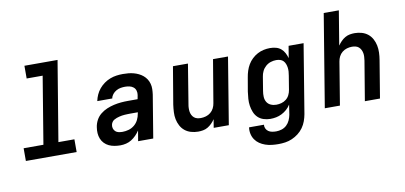

<svg xmlns="http://www.w3.org/2000/svg" viewBox="-83 -1011 3165 1501"><g transform="rotate(-10 1500.0 -261.0)"><path d="M52 0V-101H209L297 -634H170V-735H433L328 -101H455V0Z M801 8Q778 8 754.5 4Q731 0 711 -9.5Q691 -19 675.5 -35Q660 -51 651.5 -72Q643 -93 641.5 -116.5Q640 -140 644 -164Q648 -192 662 -218.5Q676 -245 699.5 -264Q723 -283 750.5 -294.5Q778 -306 806.5 -312.5Q835 -319 863 -321.5Q891 -324 919 -324H996L1002 -356Q1005 -374 1000 -391Q995 -408 982 -418.5Q969 -429 952 -433Q935 -437 916 -437Q899 -437 881 -434Q863 -431 846 -421.5Q829 -412 817 -397Q805 -382 802 -364H683Q688 -389 699 -413.5Q710 -438 727.5 -459Q745 -480 767.5 -496Q790 -512 815 -521.5Q840 -531 865.5 -534.5Q891 -538 916 -538Q938 -538 959.5 -536Q981 -534 1001.5 -528.5Q1022 -523 1040.5 -514Q1059 -505 1074.5 -492Q1090 -479 1101 -462Q1112 -445 1117.5 -424.5Q1123 -404 1122.5 -382.5Q1122 -361 1119 -339L1063 0H943L957 -83Q944 -63 927 -45.5Q910 -28 890 -15.5Q870 -3 847 2.5Q824 8 802 8Q802 8 802 8Q802 8 802 8ZM836 -93Q860 -93 885 -100Q910 -107 930.5 -124Q951 -141 962.5 -164.5Q974 -188 978 -213L980 -223H919Q908 -223 897 -222.5Q886 -222 875 -221.5Q864 -221 853 -219Q842 -217 831.5 -214.5Q821 -212 810 -208Q799 -204 789 -198Q779 -192 772.5 -182Q766 -172 764 -161Q761 -146 765.5 -132Q770 -118 780.5 -108.5Q791 -99 806 -96Q821 -93 836 -93Z M1419 8Q1390 8 1362.5 0Q1335 -8 1314 -25Q1293 -42 1280 -66.5Q1267 -91 1261.5 -118Q1256 -145 1257.5 -174.5Q1259 -204 1263 -233L1313 -530H1432L1381 -217Q1378 -202 1377.5 -187Q1377 -172 1379 -158Q1381 -144 1387.5 -131Q1394 -118 1404.5 -109Q1415 -100 1429 -96.5Q1443 -93 1458 -93Q1478 -93 1498.5 -99Q1519 -105 1535.5 -118.5Q1552 -132 1561.5 -151Q1571 -170 1574 -190L1631 -530H1750L1663 0H1543L1554 -67Q1543 -50 1528 -35Q1513 -20 1495.5 -9.5Q1478 1 1458 4.5Q1438 8 1419 8Z M2020 213Q1993 213 1967 210Q1941 207 1916.5 198.5Q1892 190 1871.5 176Q1851 162 1837 141.5Q1823 121 1817.5 95.5Q1812 70 1816 44H1934Q1932 60 1939 74.5Q1946 89 1958.5 97.5Q1971 106 1987 109Q2003 112 2020 112Q2042 112 2064 105Q2086 98 2103 82Q2120 66 2129.5 44.5Q2139 23 2143 2L2155 -77Q2142 -56 2123.5 -39.5Q2105 -23 2083 -12Q2061 -1 2038 3.5Q2015 8 1992 8Q1964 8 1938 -0.5Q1912 -9 1893.5 -27Q1875 -45 1865 -70Q1855 -95 1851 -121.5Q1847 -148 1849 -176.5Q1851 -205 1855 -233L1874 -343Q1878 -368 1886 -393Q1894 -418 1907.5 -441Q1921 -464 1941 -483Q1961 -502 1984.5 -514.5Q2008 -527 2033.5 -532.5Q2059 -538 2084 -538Q2108 -538 2131 -532Q2154 -526 2171 -511.5Q2188 -497 2198.5 -477Q2209 -457 2215 -435L2231 -530H2350L2260 18Q2255 45 2245.5 71.5Q2236 98 2219 122Q2202 146 2178.5 164Q2155 182 2128.5 193.5Q2102 205 2074.5 209Q2047 213 2020 213ZM2057 -93Q2077 -93 2097.5 -98.5Q2118 -104 2135 -117.5Q2152 -131 2161.5 -150.5Q2171 -170 2174 -190L2192 -300Q2195 -316 2196 -332Q2197 -348 2195 -363Q2193 -378 2187.5 -392.5Q2182 -407 2172 -417.5Q2162 -428 2147 -432.5Q2132 -437 2116 -437Q2094 -437 2072 -430Q2050 -423 2032 -407Q2014 -391 2004 -370Q1994 -349 1991 -327L1973 -217Q1969 -194 1970 -171Q1971 -148 1982 -129.5Q1993 -111 2013.5 -102Q2034 -93 2057 -93Z M2425 0 2546 -735H2666L2621 -463Q2633 -480 2647.5 -495Q2662 -510 2680 -520.5Q2698 -531 2717.5 -534.5Q2737 -538 2756 -538Q2785 -538 2812.5 -530Q2840 -522 2861 -505Q2882 -488 2895 -463.5Q2908 -439 2913.5 -412Q2919 -385 2918 -355.5Q2917 -326 2912 -297L2863 0H2743L2795 -313Q2797 -328 2798 -343Q2799 -358 2796.5 -372Q2794 -386 2787.5 -399Q2781 -412 2770.5 -421Q2760 -430 2746 -433.5Q2732 -437 2717 -437Q2697 -437 2676.5 -431Q2656 -425 2639.5 -411.5Q2623 -398 2613.5 -379Q2604 -360 2601 -340L2545 0Z"/></g></svg>

Font: Iosevka Curly Extended Oblique
Style: Bold
Weight: 700
Width: 7
Italic angle: -9°
Monospace: yes
Designer: Belleve Invis
Foundry: Belleve Invis
Version: Version 11.1.0; ttfautohint (v1.8.3)